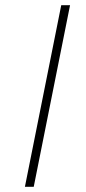

<svg xmlns="http://www.w3.org/2000/svg" viewBox="-20 -720 330 740"><path d="M76 0 216 -700H250L110 0Z"/></svg>

Font: Montserrat Thin ExtraLight
Style: Italic
Weight: 250
Italic angle: -11.3°
Version: Version 9.000